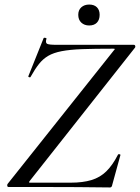

<svg xmlns="http://www.w3.org/2000/svg" viewBox="-20 -822 615 844"><path d="M464 2Q396 1 318.5 0.5Q241 0 163.5 0Q86 0 17 0Q13 0 12 -4.5Q11 -9 13 -13L480 -600Q485 -605 484.5 -606.5Q484 -608 478 -608Q396 -608 341.5 -606Q287 -604 251 -597Q215 -590 192 -576.5Q169 -563 151.5 -541Q134 -519 115 -485Q114 -481 108.5 -482.5Q103 -484 105 -488L172 -655Q174 -657 180 -655.5Q186 -654 184 -651Q179 -634 187 -629.5Q195 -625 229 -625Q285 -625 365.5 -625Q446 -625 568 -625Q573 -625 574.5 -620Q576 -615 573 -612L111 -27Q107 -22 107.5 -20.5Q108 -19 113 -19Q172 -19 217.5 -19Q263 -19 291 -19Q344 -19 382 -30.5Q420 -42 447.5 -69Q475 -96 498 -141Q499 -145 505 -144Q511 -143 509 -139L473 -8Q473 -5 470.5 -1.5Q468 2 464 2ZM372 -710Q351 -710 337.5 -722.5Q324 -735 324 -757Q324 -778 337.5 -790Q351 -802 372 -802Q394 -802 406 -790Q418 -778 418 -757Q418 -735 406 -722.5Q394 -710 372 -710Z"/></svg>

Font: Cormorant Light Medium
Style: Italic
Weight: 500
Italic angle: -10°
Version: Version 4.000